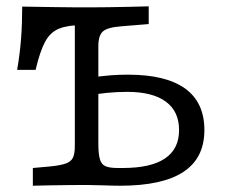

<svg xmlns="http://www.w3.org/2000/svg" viewBox="-20 -592 722 612"><path d="M247.6 -2.4Q223.4 -2.4 194.8 -2Q166.1 -1.6 137.5 -1.2Q108.9 -0.8 84.7 0V-56.5L137.9 -61.3Q171.8 -64.5 189.1 -70.6Q206.5 -76.6 212.5 -89.5Q218.5 -102.4 218.5 -125.8V-201.6H293.5V-133.9Q293.5 -101.6 298.4 -84.7Q303.2 -67.7 316.5 -62.1Q329.8 -56.5 355.6 -56.5H371Q460.5 -56.5 505.6 -86.7Q550.8 -116.9 550.8 -177.4Q550.8 -237.1 508.5 -268.1Q466.1 -299.2 385.5 -299.2Q354 -299.2 320.6 -296Q287.1 -292.7 262.1 -287.1V-343.5Q304.8 -350 332.7 -352Q360.5 -354 387.9 -354Q508.9 -354 570.2 -309.7Q631.5 -265.3 631.5 -177.4Q631.5 -87.9 564.5 -44Q497.6 0 362.9 0Q341.9 0 309.7 -1.2Q277.4 -2.4 256.5 -2.4ZM218.5 -201.6V-512.1H245.2Q196.8 -512.1 168.5 -500.8Q140.3 -489.5 123.8 -458.9Q107.3 -428.2 93.5 -369.4H34.7Q43.5 -421 47.2 -469.4Q50.8 -517.7 50.8 -571Q93.5 -570.2 149.6 -569.4Q205.6 -568.5 278.2 -568.5H259.7H261.3Q290.3 -568.5 323.4 -569Q356.5 -569.4 390.3 -570.2Q424.2 -571 454 -571.8V-515.3L366.1 -508.1Q322.6 -504.8 308.1 -491.9Q293.5 -479 293.5 -445.2V-201.6Z"/></svg>

Font: Playfair 5pt SemiExpanded Light
Style: Regular
Weight: 300
Width: 6
Designer: Claus Eggers Sørensen
Foundry: Claus Eggers Sørensen
Version: Version 2.203